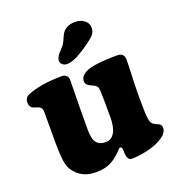

<svg xmlns="http://www.w3.org/2000/svg" viewBox="-135 -843 895 971"><g transform="rotate(-20 312.5 -357.5)"><path d="M361.8 -585.4Q303.2 -546.4 267.1 -546.4Q252.4 -546.4 242.4 -554.9Q232.4 -563.5 232.4 -576.2Q232.4 -585.4 238 -595.5Q243.7 -605.5 248.8 -611.6Q253.9 -617.7 268.6 -633.3Q281.7 -646.5 291.7 -670.4Q301.8 -694.3 306.6 -700.7Q329.6 -732.9 375.5 -732.9Q405.8 -732.9 425.8 -717Q445.8 -701.2 445.8 -676.8Q445.8 -654.3 431.2 -638.2Q412.6 -619.1 361.8 -585.4ZM551.3 -286.1V-252Q551.3 -178.7 554.7 -152.1Q558.1 -125.5 568.4 -117.2Q574.7 -111.8 586.4 -106.4Q598.1 -101.1 598.6 -101.1Q612.3 -93.8 612.3 -77.1Q612.3 -52.2 583.5 -32.2Q552.2 -9.3 502 3.2Q451.7 15.6 410.6 15.6Q402.3 15.6 398.2 12.7Q394 9.8 389.6 0.5Q384.3 -10.3 384.3 -39.6Q384.3 -57.6 374 -57.6Q370.6 -57.6 367.9 -55.7Q365.2 -53.7 360.6 -48.3Q356 -43 353.5 -40.5Q321.3 -8.8 291.5 4.6Q261.7 18.1 217.3 18.1Q140.6 18.1 100.1 -39.1Q85 -59.6 79.8 -96.7Q74.7 -133.8 74.7 -191.4V-361.3Q74.7 -382.3 55.2 -390.1Q54.2 -390.6 41.3 -394.5Q28.3 -398.4 22.9 -402.3Q10.7 -410.6 10.7 -433.1Q10.7 -458.5 34.7 -468.3Q107.4 -498 221.2 -498Q234.9 -498 244.1 -489.3Q253.4 -480.5 253.4 -465.3Q253.4 -457.5 252.7 -423.3Q252 -389.2 251.2 -330.1Q250.5 -271 250.5 -203.6Q250.5 -173.8 254.9 -154.5Q259.3 -135.3 268.8 -125.5Q278.3 -115.7 289.3 -112.1Q300.3 -108.4 316.9 -108.4Q346.2 -108.4 363 -136.7Q379.9 -165 379.9 -220.7Q379.9 -234.9 379.6 -262.2Q379.4 -289.6 379.4 -307.1Q379.4 -365.2 375.5 -377.9Q372.1 -389.2 358.4 -396Q334.5 -407.7 329.6 -411.1Q315.9 -418.9 315.9 -436Q315.9 -461.9 347.2 -478.5Q367.2 -489.7 411.1 -495.4Q455.1 -501 500 -501H520Q556.6 -501 556.6 -462.4Q556.6 -443.4 554 -383.8Q551.3 -324.2 551.3 -286.1Z"/></g></svg>

Font: Cooper* ExtraBold
Style: Regular
Weight: 800
Designer: Owen Earl
Foundry: indestructible type*
Version: Version 0.001